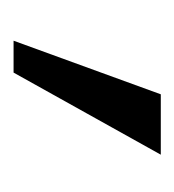

<svg xmlns="http://www.w3.org/2000/svg" viewBox="-7 -748 257 283"><g transform="rotate(-90 121.5 -606.5)"><path d="M156 -715H203L124 -498H35Z"/></g></svg>

Font: Moderustic Light
Style: Regular
Weight: 300
Designer: Tural Alisoy
Foundry: TAFT Foundry
Version: Version 2.120